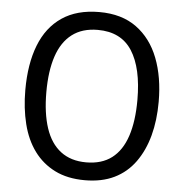

<svg xmlns="http://www.w3.org/2000/svg" viewBox="-52 -776 801 836"><g transform="rotate(5 348.0 -357.5)"><path d="M640 -358Q640 -277 622 -210Q604 -143 568 -93Q532 -43 477.5 -16.5Q423 10 349 10Q273 10 218 -17.5Q163 -45 127 -94Q91 -143 74 -211Q57 -279 57 -359Q57 -473 89 -555Q121 -637 186 -681Q251 -725 349 -725Q447 -725 511.5 -678Q576 -631 608 -548.5Q640 -466 640 -358ZM149 -358Q149 -266 170.5 -201Q192 -136 236.5 -102Q281 -68 348 -68Q416 -68 460 -101.5Q504 -135 525.5 -200Q547 -265 547 -358Q547 -497 499 -572Q451 -647 349 -647Q281 -647 236.5 -613Q192 -579 170.5 -514.5Q149 -450 149 -358Z"/></g></svg>

Font: Noto Sans Arabic SemiCondensed
Style: Regular
Weight: 400
Width: 4
Designer: Monotype Design Team, Nadine Chahine, Nizar Qandah and Khaled Hosny
Foundry: Monotype Imaging Inc.
Version: Version 2.012